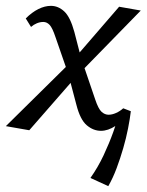

<svg xmlns="http://www.w3.org/2000/svg" viewBox="-32 -441 501 656"><path d="M313 6Q287 6 264.5 -13Q242 -32 229 -83L201 -189L158 -313Q147 -346 137.5 -356Q128 -366 116 -366Q105 -366 94 -361.5Q83 -357 74 -349L56 -378Q77 -399 99 -410Q121 -421 142 -421Q167 -421 187.5 -402Q208 -383 222 -332L245 -243L293 -102Q304 -69 315 -59Q326 -49 339 -49Q351 -49 364.5 -55Q378 -61 389 -71L415 -61Q389 -28 363 -11Q337 6 313 6ZM68 4 -12 -10 214 -233 233 -185ZM243 -194 223 -242 375 -418 449 -405ZM338 195 277 167Q303 130 322 89.5Q341 49 355 10Q369 -29 377 -59L415 -61Q412 -35 405.5 -2Q399 31 389 65.5Q379 100 366.5 133.5Q354 167 338 195Z"/></svg>

Font: Ysabeau Infant Medium
Style: Italic
Weight: 500
Italic angle: -12°
Designer: Christian Thalmann (Catharsis Fonts)
Version: Version 2.001;gftools[0.9.30]; featfreeze: ss01,ss02,lnum